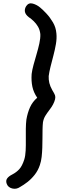

<svg xmlns="http://www.w3.org/2000/svg" viewBox="-20 -794 468 1171"><path d="M316 -189Q312 -173 303.5 -157Q295 -141 284 -127Q268 -106 257 -88.5Q246 -71 242 -48Q240 -30 239.5 -5Q239 20 239 48.5Q239 77 238 106.5Q237 136 234 163Q231 190 223 213Q212 246 191.5 272Q171 298 147 316.5Q123 335 103 346Q80 362 54.5 355.5Q29 349 21 327Q14 308 23.5 294.5Q33 281 55 270Q80 257 97.5 238Q115 219 128 179Q135 156 136.5 124.5Q138 93 137.5 58.5Q137 24 137.5 -8.5Q138 -41 141 -65Q148 -106 163 -139.5Q178 -173 207 -198Q185 -230 177.5 -265Q170 -300 173 -343Q176 -367 184.5 -398.5Q193 -430 203 -463.5Q213 -497 220 -529Q227 -561 226 -586Q223 -612 212 -631Q201 -650 186 -664.5Q171 -679 156 -689Q135 -705 132 -722.5Q129 -740 140 -757Q155 -779 180 -772Q205 -765 225 -748Q241 -735 263 -711.5Q285 -688 303 -657.5Q321 -627 324 -590Q327 -560 321 -525Q315 -490 305.5 -454.5Q296 -419 288 -386.5Q280 -354 277 -330Q276 -308 281 -287.5Q286 -267 299 -244Q312 -223 315.5 -213Q319 -203 316 -189Z"/></svg>

Font: Edu NSW ACT Foundation
Style: Bold
Weight: 700
Version: Version 1.003